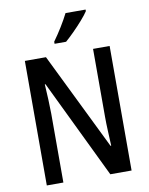

<svg xmlns="http://www.w3.org/2000/svg" viewBox="-100 -1063 844 1084"><g transform="rotate(-10 322.0 -521.0)"><path d="M565 -51H443L171 -615H167Q173 -522 174 -446V-51H79V-765H200L472 -209H476Q474 -255 472 -296.5Q470 -338 470 -375V-765H565ZM467 -982Q454 -962 429 -933.5Q404 -905 376.5 -877.5Q349 -850 327 -831H261V-843Q287 -879 311 -918Q335 -957 352 -991H467Z"/></g></svg>

Font: Noto Sans Tamil UI Condensed Medium
Style: Regular
Weight: 500
Width: 3
Designer: Jelle Bosma - Monotype Design Team
Foundry: Monotype Imaging Inc.
Version: Version 2.004; ttfautohint (v1.8.4.7-5d5b)